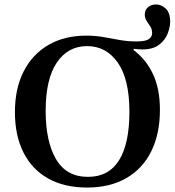

<svg xmlns="http://www.w3.org/2000/svg" viewBox="-20 -829 785 862"><path d="M371 13Q269 13 196.5 -27.5Q124 -68 85.5 -144Q47 -220 47 -326Q47 -431 86 -508Q125 -585 197 -627Q269 -669 368 -669Q409 -669 445 -662.5Q481 -656 517 -649.5Q553 -643 594 -643Q632 -643 647.5 -653Q663 -663 663 -681Q663 -698 654.5 -710.5Q646 -723 638 -735.5Q630 -748 630 -763Q630 -785 645 -797Q660 -809 680 -809Q704 -809 724 -790.5Q744 -772 744 -731Q744 -709 733.5 -680Q723 -651 695.5 -629Q668 -607 618 -607Q610 -607 598.5 -608Q587 -609 580 -610V-604Q636 -562 667 -496Q698 -430 698 -336Q698 -229 659.5 -150.5Q621 -72 547.5 -29.5Q474 13 371 13ZM375 -35Q468 -35 514.5 -109.5Q561 -184 561 -327Q561 -473 509 -547.5Q457 -622 371 -622Q285 -622 235 -548Q185 -474 185 -331Q185 -194 231.5 -114.5Q278 -35 375 -35Z"/></svg>

Font: STIX Two Text SemiBold
Style: Regular
Weight: 600
Designer: Ross Mills, John Hudson & Paul Hanslow, Tiro Typeworks Ltd; with prior portions MicroPress Inc., and Coen Hoffman.
Foundry: Tiro Typeworks Ltd
Version: Version 2.13 b171